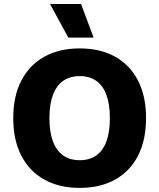

<svg xmlns="http://www.w3.org/2000/svg" viewBox="-20 -906 777 936"><path d="M368.6 -670Q469.2 -670 541.6 -629.4Q614 -588.8 653 -512.8Q692 -436.8 692 -330Q692 -223.2 653 -147.2Q614 -71.2 541.6 -30.6Q469.2 10 368.6 10Q268.6 10 195.9 -30.6Q123.2 -71.2 83.9 -147.2Q44.6 -223.2 44.6 -330Q44.6 -436.8 83.9 -512.8Q123.2 -588.8 195.9 -629.4Q268.6 -670 368.6 -670ZM368.6 -535Q321 -535 288.1 -511.9Q255.2 -488.8 238.1 -443.4Q221 -398 221 -330Q221 -262.6 238.1 -216.9Q255.2 -171.2 288.1 -148.1Q321 -125 368.6 -125Q416.6 -125 449.3 -148.1Q482 -171.2 498.8 -216.9Q515.6 -262.6 515.6 -330Q515.6 -398 498.8 -443.4Q482 -488.8 449.3 -511.9Q416.6 -535 368.6 -535ZM375.2 -886.4 436.4 -722.6H313L224 -886.4Z"/></svg>

Font: Work Sans
Style: Regular
Weight: 400
Designer: Wei Huang
Foundry: Wei Huang
Version: Version 2.006; ttfautohint (v1.8.1.43-b0c9)